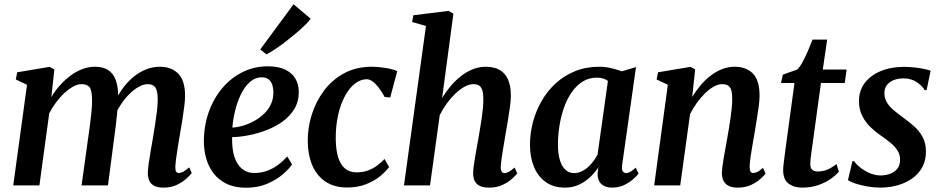

<svg xmlns="http://www.w3.org/2000/svg" viewBox="-20 -868 4404 899"><path d="M234.5 -543 220.5 -413.5Q237 -442 259.8 -467.5Q282.5 -493 309 -513Q335.5 -533 364.8 -544.2Q394 -555.5 424.5 -555.5Q461 -555.5 484.8 -541Q508.5 -526.5 520.8 -496Q533 -465.5 533.5 -417.5Q533.5 -410.5 533 -401.8Q532.5 -393 531.5 -383.5Q530.5 -374 529 -364L512.5 -379Q529.5 -419 552.8 -451.5Q576 -484 604 -507.2Q632 -530.5 663.8 -543Q695.5 -555.5 729.5 -555.5Q782.5 -555.5 814.5 -523.2Q846.5 -491 846.5 -419Q846.5 -399.5 842.8 -369.5Q839 -339.5 833.8 -306.5Q828.5 -273.5 823.5 -245Q819 -218.5 814.2 -189.8Q809.5 -161 805.8 -134.2Q802 -107.5 801 -88Q800.5 -70.5 805 -64.2Q809.5 -58 817 -58Q827 -58 838 -64Q849 -70 865.5 -84.5L878 -58Q871.5 -49 854 -32.8Q836.5 -16.5 809.2 -3Q782 10.5 745.5 10.5Q717.5 10.5 701.2 1.5Q685 -7.5 678.5 -23Q672 -38.5 672 -58Q672.5 -75 676.2 -102.2Q680 -129.5 685.5 -160.8Q691 -192 696 -221.5Q700.5 -250 705.8 -282.8Q711 -315.5 714.8 -347Q718.5 -378.5 718.5 -404Q718 -444.5 707 -459.2Q696 -474 671.5 -474Q652 -474 629.5 -461.5Q607 -449 584.8 -426.8Q562.5 -404.5 543 -374.2Q523.5 -344 510.5 -308L531.5 -381.5Q530.5 -360 528.2 -335.8Q526 -311.5 523 -287.2Q520 -263 517 -240.5L485.5 0H362L392.5 -220Q397 -249.5 401.2 -282.2Q405.5 -315 408.5 -346.5Q411.5 -378 411 -402.5Q410.5 -445.5 399.2 -459.8Q388 -474 360.5 -474Q343.5 -474 323.2 -463Q303 -452 282.2 -433Q261.5 -414 243 -389.2Q224.5 -364.5 210.5 -337.5L164.5 0H42L106.5 -471L54 -496L60.5 -529.5L212.5 -555Z M1347.5 -98Q1333.5 -77 1303.8 -51.5Q1274 -26 1231 -7.5Q1188 11 1133 11Q1079.5 11 1041.5 -7.2Q1003.5 -25.5 979.8 -56.8Q956 -88 945.2 -127Q934.5 -166 934.5 -207Q935 -280 957.5 -343.5Q980 -407 1020.5 -455Q1061 -503 1115.5 -530.2Q1170 -557.5 1233.5 -557.5Q1283.5 -557.5 1315.5 -542Q1347.5 -526.5 1363 -500Q1378.5 -473.5 1379 -440Q1379.5 -393.5 1358.8 -358.8Q1338 -324 1303.5 -299.2Q1269 -274.5 1227.5 -258.5Q1186 -242.5 1144 -234.5Q1102 -226.5 1067 -226Q1066 -191.5 1071 -161.2Q1076 -131 1088.8 -107.8Q1101.5 -84.5 1122 -71.2Q1142.5 -58 1171.5 -58Q1204.5 -58 1232.2 -68.8Q1260 -79.5 1283.2 -97Q1306.5 -114.5 1325 -135.5ZM1207 -506Q1174.5 -506 1150 -484Q1125.5 -462 1108.2 -426.5Q1091 -391 1081 -350Q1071 -309 1068 -270.5Q1093 -272 1120 -280.2Q1147 -288.5 1172 -302.5Q1197 -316.5 1217.2 -336.2Q1237.5 -356 1249 -381.2Q1260.5 -406.5 1260 -436Q1259.5 -471 1245.8 -488.5Q1232 -506 1207 -506ZM1198.5 -636.5 1354.5 -848 1434.5 -780.5Q1427 -769 1409.2 -751.5Q1391.5 -734 1368 -714Q1344.5 -694 1319 -674.2Q1293.5 -654.5 1269.5 -638.5Q1245.5 -622.5 1227.5 -613.5Z M1604.5 10Q1519.5 10 1470.8 -47.2Q1422 -104.5 1421 -209Q1420.5 -269.5 1439.5 -330.5Q1458.5 -391.5 1496.2 -442.5Q1534 -493.5 1590.5 -524.5Q1647 -555.5 1722 -555.5Q1750 -555.5 1783.5 -550.2Q1817 -545 1840 -535L1807 -411.5L1781 -414Q1769 -436.5 1755 -455.2Q1741 -474 1726.2 -485.5Q1711.5 -497 1697 -497Q1668.5 -497 1642 -476.5Q1615.5 -456 1595.2 -418.5Q1575 -381 1563.2 -329.5Q1551.5 -278 1552 -216Q1553 -163 1564.2 -128.8Q1575.5 -94.5 1596.8 -77.8Q1618 -61 1649.5 -61Q1678.5 -61 1702 -69.5Q1725.5 -78 1744.8 -92Q1764 -106 1780.5 -123.5L1802 -86Q1788 -66.5 1761 -44Q1734 -21.5 1694.8 -5.8Q1655.5 10 1604.5 10Z M2270 10.5Q2242 10.5 2225.5 2Q2209 -6.5 2202 -22Q2195 -37.5 2195.5 -58.5Q2195.5 -71 2198 -89.8Q2200.5 -108.5 2204.2 -130.5Q2208 -152.5 2212 -175.8Q2216 -199 2220 -220Q2223.5 -242 2227.8 -266.2Q2232 -290.5 2235.5 -314.8Q2239 -339 2241.2 -362Q2243.5 -385 2243 -404Q2243 -431 2238 -446.2Q2233 -461.5 2222.8 -467.8Q2212.5 -474 2196 -474Q2177 -474 2155.5 -462.2Q2134 -450.5 2112.5 -430Q2091 -409.5 2072 -383.5Q2053 -357.5 2039 -329L1993.5 0H1871.5L1974.5 -746.5L1909.5 -765L1915.5 -796.5L2080.5 -817L2103 -804L2050 -408.5Q2067.5 -438 2089.8 -464.5Q2112 -491 2138.2 -511.5Q2164.5 -532 2194 -543.8Q2223.5 -555.5 2255 -555.5Q2291 -555.5 2317.2 -541.8Q2343.5 -528 2357.8 -497.8Q2372 -467.5 2372 -419Q2372 -399.5 2368 -369.2Q2364 -339 2358.5 -306Q2353 -273 2348 -245Q2345 -225.5 2341.2 -204Q2337.5 -182.5 2334 -161.2Q2330.5 -140 2328 -121.2Q2325.5 -102.5 2324.5 -88Q2324.5 -70.5 2329.5 -64Q2334.5 -57.5 2342 -57.5Q2351.5 -57.5 2362.2 -63.5Q2373 -69.5 2389.5 -83.5L2402 -56Q2395.5 -47.5 2378.2 -31.5Q2361 -15.5 2333.8 -2.5Q2306.5 10.5 2270 10.5Z M2893 -95.5Q2890 -74 2896 -65.8Q2902 -57.5 2912 -57.5Q2920.5 -57.5 2931.2 -63.5Q2942 -69.5 2956.5 -83L2970 -55.5Q2964 -46.5 2946.8 -30.8Q2929.5 -15 2903.8 -2.2Q2878 10.5 2845.5 10.5Q2813.5 10.5 2795.5 -6.5Q2777.5 -23.5 2778 -55.5L2781.5 -84Q2766.5 -61 2743.8 -39.2Q2721 -17.5 2691.5 -3.5Q2662 10.5 2625.5 10.5Q2572 10.5 2535.5 -15.5Q2499 -41.5 2480.2 -86.8Q2461.5 -132 2461.5 -190Q2461.5 -243 2475.2 -295.5Q2489 -348 2515.8 -394.8Q2542.5 -441.5 2582 -477.8Q2621.5 -514 2672.8 -534.8Q2724 -555.5 2786.5 -555.5Q2813 -555.5 2841.2 -549Q2869.5 -542.5 2891 -534L2958 -554ZM2826.5 -489Q2817 -496.5 2804 -500.5Q2791 -504.5 2775.5 -504.5Q2737.5 -504.5 2707.8 -485.8Q2678 -467 2656 -434.8Q2634 -402.5 2620 -361.8Q2606 -321 2599.2 -277Q2592.5 -233 2592.5 -191.5Q2592.5 -146.5 2602 -116.8Q2611.5 -87 2628.5 -72.2Q2645.5 -57.5 2668 -57.5Q2685.5 -57.5 2701.8 -64.8Q2718 -72 2732 -84.5Q2746 -97 2757.8 -112.5Q2769.5 -128 2778 -144.5Z M3221 -414Q3238.5 -442.5 3260 -468.2Q3281.5 -494 3307 -513.5Q3332.5 -533 3360.8 -544.2Q3389 -555.5 3420 -555.5Q3473.5 -555.5 3505 -524Q3536.5 -492.5 3536.5 -419Q3536.5 -399.5 3532.5 -369.2Q3528.5 -339 3523 -306Q3517.5 -273 3513 -245Q3508.5 -219 3503.5 -190Q3498.5 -161 3494.5 -134.2Q3490.5 -107.5 3490 -88Q3490 -70.5 3494.5 -64.2Q3499 -58 3506 -58Q3515.5 -58 3526.2 -63.2Q3537 -68.5 3552.5 -82L3564.5 -55Q3558.5 -46.5 3541.2 -30.8Q3524 -15 3497 -2.2Q3470 10.5 3433.5 10.5Q3406.5 10.5 3390.2 1.5Q3374 -7.5 3367 -23Q3360 -38.5 3360 -58.5Q3360.5 -71 3362.8 -89.8Q3365 -108.5 3369 -130.5Q3373 -152.5 3377.2 -175.8Q3381.5 -199 3385 -220Q3389 -242 3393 -266.2Q3397 -290.5 3400.5 -314.8Q3404 -339 3406.2 -362Q3408.5 -385 3408.5 -404Q3408.5 -431 3403.8 -446.2Q3399 -461.5 3388.5 -467.8Q3378 -474 3360.5 -474Q3342.5 -474 3322 -462.5Q3301.5 -451 3281.2 -431.2Q3261 -411.5 3242.8 -386.2Q3224.5 -361 3211 -333.5L3165 0H3043L3107 -471L3054.5 -496L3061 -529.5L3213.5 -555L3235 -543Z M3783 -181Q3780 -162 3778.2 -147.5Q3776.5 -133 3775.2 -121.5Q3774 -110 3774 -99Q3774 -82 3782.8 -73.5Q3791.5 -65 3807.5 -65Q3835 -65 3857.2 -75.2Q3879.5 -85.5 3896.5 -100L3908 -64.5Q3893.5 -47 3868.8 -29.8Q3844 -12.5 3810.5 -1Q3777 10.5 3735 10.5Q3697 10.5 3671.8 -8.8Q3646.5 -28 3647 -72.5Q3647 -77.5 3647.5 -85Q3648 -92.5 3649.5 -104Q3651 -115.5 3653.2 -132.8Q3655.5 -150 3658.5 -174.5L3700 -479.5H3637L3645.5 -518.5L3713 -542.5Q3725.5 -554.5 3738.8 -579.2Q3752 -604 3764 -632.2Q3776 -660.5 3784.5 -682.5H3853L3832.5 -542.5H3944L3935.5 -479.5H3824Z M4318.5 -446H4309Q4300.5 -464 4274 -482.5Q4247.5 -501 4210.5 -501Q4186 -501 4166 -493.5Q4146 -486 4133.8 -471.2Q4121.5 -456.5 4121 -433.5Q4120.5 -410 4131.5 -390.5Q4142.5 -371 4162.5 -353.8Q4182.5 -336.5 4207.5 -318.5Q4235.5 -298.5 4260 -276.8Q4284.5 -255 4300 -226.5Q4315.5 -198 4315.5 -158.5Q4315.5 -117 4298.5 -85.5Q4281.5 -54 4251.8 -32.8Q4222 -11.5 4183.2 -0.5Q4144.5 10.5 4100.5 10.5Q4072.5 10.5 4041.2 5Q4010 -0.5 3985 -8.8Q3960 -17 3950.5 -25L3971.5 -113.5H3979Q3989 -98.5 4008.8 -83Q4028.5 -67.5 4053.2 -57Q4078 -46.5 4103.5 -46.5Q4126 -46.5 4147 -54Q4168 -61.5 4181.2 -77.8Q4194.5 -94 4194.5 -120.5Q4194.5 -144.5 4182 -163.8Q4169.5 -183 4148.8 -200.2Q4128 -217.5 4102.5 -234.5Q4080 -250 4056.8 -272Q4033.5 -294 4017.8 -324.2Q4002 -354.5 4002 -394.5Q4002 -444 4029.2 -479.8Q4056.5 -515.5 4104 -535.2Q4151.5 -555 4213 -555Q4238.5 -555 4264 -552Q4289.5 -549 4309.2 -544.8Q4329 -540.5 4337.5 -536.5Z"/></svg>

Font: Merriweather 48pt SemiBold
Style: Italic
Weight: 600
Italic angle: -7.8°
Designer: Eben Sorkin
Foundry: Eben Sorkin
Version: Version 2.101